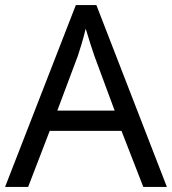

<svg xmlns="http://www.w3.org/2000/svg" viewBox="-20 -737 679 757"><path d="M545 0H638L360 -717H279L0 0H91L176 -221H459ZM352 -517 432 -301H206L287 -517C295 -540 308 -583 318 -624C325 -599 346 -533 352 -517Z"/></svg>

Font: Noto Sans Bhaiksuki
Style: Regular
Weight: 400
Designer: Monotype Design Team
Foundry: Monotype Imaging Inc.
Version: Version 2.002